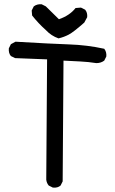

<svg xmlns="http://www.w3.org/2000/svg" viewBox="-20 -858 540 902"><path d="M228.5 23.4 209 13.7Q199.2 2 197.3 -13.7L201.2 -579.1L50.8 -585L31.2 -594.7Q19.5 -608.4 21.5 -630.9L31.2 -650.4L52.7 -662.1Q218.8 -652.3 304.2 -649.4Q389.6 -646.5 469.7 -628.9Q481.4 -614.3 479.5 -592.8L469.7 -573.2Q454.1 -561.5 432.6 -561.5Q395.5 -567.4 356.4 -569.3Q317.4 -571.3 278.3 -573.2L274.4 -5.9L264.6 13.7Q251 25.4 228.5 23.4ZM254.9 -677.7Q220.7 -689.5 195.3 -716.8Q160.2 -748 130.9 -785.2L128.9 -808.6L138.7 -828.1Q154.3 -839.8 175.8 -837.9L195.3 -828.1L256.8 -767.6Q307.6 -785.2 335 -820.3L360.4 -822.3L379.9 -812.5Q391.6 -798.8 389.6 -777.3L376 -752Q325.2 -707 302.7 -695.3Q280.3 -683.6 254.9 -677.7Z"/></svg>

Font: JasonHandwriting2
Style: Regular
Weight: 400
Version: Version 1.05.10